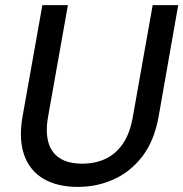

<svg xmlns="http://www.w3.org/2000/svg" viewBox="-20 -720 718 752"><path d="M285 12Q204 12 150 -20Q96 -52 74.5 -113.5Q53 -175 68 -262L146 -700H246L168 -261Q158 -203 169.5 -162.5Q181 -122 214 -100.5Q247 -79 302 -79Q353 -79 393.5 -98Q434 -117 461.5 -157.5Q489 -198 500 -261L578 -700H678L601 -262Q584 -168 537.5 -107.5Q491 -47 425.5 -17.5Q360 12 285 12Z"/></svg>

Font: DM Sans Medium
Style: Italic
Weight: 500
Italic angle: -10°
Designer: Colophon Foundry, Jonny Pinhorn
Foundry: Colophon Foundry
Version: Version 4.004;gftools[0.9.30]